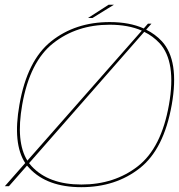

<svg xmlns="http://www.w3.org/2000/svg" viewBox="-28 -772 742 796"><path d="M-8 0 76.5 -96Q24 -176.5 52.5 -337.5Q84.5 -521.5 184.5 -601Q284.5 -680.5 427 -680.5Q509 -680.5 568 -654L585.5 -674H600L578 -649Q615.5 -630.5 643 -601Q716.5 -521.5 684 -337.5Q651.5 -153.5 551.5 -74.8Q451.5 4 309 4Q167 4 93.5 -75Q88.5 -80 84 -85.5L9 0ZM309.5 -7Q446.5 -7 543.8 -83Q641 -159 672.5 -337.8Q704 -516.5 633.5 -593Q606.5 -622 570 -640L92.5 -95.5Q97.5 -89 103 -83Q173.5 -7 309.5 -7ZM85.5 -106 560 -645Q504 -669.5 426.5 -669.5Q290 -669.5 192.8 -593Q95.5 -516.5 64 -337.5Q37 -183.5 85.5 -106ZM337 -697.5 422.5 -752.5H444.5L355.5 -697.5Z"/></svg>

Font: Anybody ExtraExpanded Thin
Style: Italic
Weight: 100
Width: 8
Italic angle: -10°
Designer: Tyler Finck
Foundry: Etcetera Type Company
Version: Version 1.010; ttfautohint (v1.8.3) -l 8 -r 50 -G 200 -x 14 